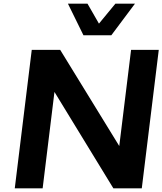

<svg xmlns="http://www.w3.org/2000/svg" viewBox="-20 -1020 880 1040"><path d="M583 -829H432L348 -1000H454L516 -892L605 -1000H711ZM690 -750H840L748 0H594L275 -522L211 0H60L152 -750H306L626 -229Z"/></svg>

Font: Orkney
Style: BoldItalic
Weight: 700
Designer: Samuel Oakes and Alfredo Marco Pradil
Foundry: Alfredo Marco Pradil
Version: 1.0; ttfautohint (v1.5)